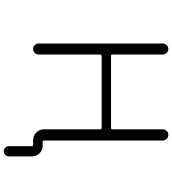

<svg xmlns="http://www.w3.org/2000/svg" viewBox="34 -828 932 1040"><g transform="rotate(90 500.0 -308.0)"><path d="M275.4 -724.6V-451.2Q275.4 -443.4 282.2 -443.4H672.9Q680.7 -443.4 680.7 -451.2V-723.6Q680.7 -736.3 689.5 -745.1Q698.2 -753.9 710.9 -753.9Q723.6 -753.9 732.4 -745.1Q741.2 -736.3 741.2 -723.6V-80.1Q741.2 -73.2 749 -73.2H769.5Q793 -73.2 810.1 -56.2Q827.1 -39.1 827.1 -15.6V109.4Q827.1 121.1 818.8 129.4Q810.5 137.7 799.3 137.7Q788.1 137.7 779.8 129.4Q771.5 121.1 771.5 109.4V-13.7Q771.5 -21.5 764.6 -21.5H738.3Q714.8 -21.5 697.8 -38.6Q680.7 -55.7 680.7 -79.1V-384.8Q680.7 -392.6 672.9 -392.6H282.2Q275.4 -392.6 275.4 -384.8V-50.8Q275.4 -39.1 266.6 -30.3Q257.8 -21.5 245.6 -21.5Q233.4 -21.5 224.6 -30.3Q215.8 -39.1 215.8 -50.8V-724.6Q215.8 -736.3 224.6 -745.1Q233.4 -753.9 245.6 -753.9Q257.8 -753.9 266.6 -745.1Q275.4 -736.3 275.4 -724.6Z"/></g></svg>

Font: Rounded Mgen+ 1mn light
Style: Regular
Weight: 200
Designer: [Source Han Sans]
Ryoko NISHIZUKA  (kana & ideographs); Paul D. Hunt (Latin, Greek & Cyrillic); Wenlong ZHANG  (bopomofo
Version: Version 1.059.20150602